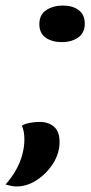

<svg xmlns="http://www.w3.org/2000/svg" viewBox="-71 -548 327 693"><path d="M-11 125Q-21 125 -30.5 123Q-40 121 -51 118Q-28 92 -13 65Q2 38 9.5 10Q17 -18 17 -44Q17 -59 15 -71Q13 -83 8 -94Q17 -101 36 -104.5Q55 -108 72 -108Q104 -108 124 -90.5Q144 -73 144 -36Q144 5 121 41.5Q98 78 62.5 101.5Q27 125 -11 125ZM152 -396Q117 -396 94 -412Q71 -428 71 -461Q71 -495 96 -511.5Q121 -528 156 -528Q191 -528 213 -511.5Q235 -495 235 -463Q235 -429 211 -412.5Q187 -396 152 -396Z"/></svg>

Font: Sansita Swashed Light Medium
Style: Regular
Weight: 500
Version: Version 1.003